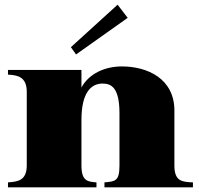

<svg xmlns="http://www.w3.org/2000/svg" viewBox="-20 -798 846 818"><path d="M723 -93V-327C723 -463 608 -515 499 -515C428 -515 359 -485 327 -425V-500H14V-480C53 -478 94 -472 94 -407V-93C94 -26 52 -24 14 -21V0H391V-21C355 -24 327 -25 327 -93V-287C327 -405 369 -442 417 -442C455 -442 489 -424 489 -315V-93C489 -26 471 -25 425 -21V0H802V-21C756 -23 723 -25 723 -93ZM524 -722 481 -778 282 -597 304 -566Z"/></svg>

Font: Sprat Black
Style: Regular
Weight: 900
Designer: Ethan Nakache
Foundry: Collletttivo
Version: Version 2.000;Glyphs 3.2 (3217)